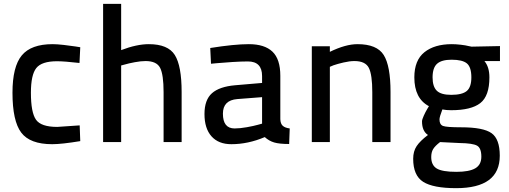

<svg xmlns="http://www.w3.org/2000/svg" viewBox="-20 -740 2653 1000"><path d="M254 -510Q276 -510 312 -506Q348 -502 373 -498L398 -494L394 -412Q315 -421 277 -421Q197 -421 169 -385.5Q141 -350 141 -257Q141 -154 167.5 -116.5Q194 -79 278 -79L395 -87L398 -5Q301 11 252 11Q136 11 90.5 -49.5Q45 -110 45 -257Q45 -393 93.5 -451.5Q142 -510 254 -510Z M611 0H517V-720H611V-479Q692 -510 755 -510Q855 -510 890.5 -453.5Q926 -397 926 -261V0H832V-260Q832 -351 814 -386.5Q796 -422 738 -422Q714 -422 682 -416Q650 -410 630 -404L611 -399Z M1440 -345V-119Q1441 -95 1453 -84.5Q1465 -74 1489 -71L1486 10Q1435 10 1408 2Q1381 -6 1359 -26Q1272 11 1185 11Q1118 11 1081.5 -30Q1045 -71 1045 -146Q1045 -220 1084 -254.5Q1123 -289 1205 -296L1345 -308V-344Q1345 -420 1271 -420Q1238 -420 1190 -417Q1142 -414 1111 -411L1079 -408L1075 -490Q1200 -510 1276 -510Q1358 -510 1399 -471Q1440 -432 1440 -345ZM1345 -234 1216 -224Q1141 -218 1141 -148Q1141 -71 1202 -71Q1230 -71 1266 -77.5Q1302 -84 1323 -90L1345 -96Z M1698 0H1604V-499H1698V-470Q1780 -510 1842 -510Q1943 -510 1978.5 -453.5Q2014 -397 2014 -261V0H1919V-260Q1919 -351 1901 -386.5Q1883 -422 1826 -422Q1801 -422 1769 -414.5Q1737 -407 1717 -400L1698 -392Z M2356 240Q2236 240 2184 207Q2132 174 2132 87Q2132 48 2150 21Q2168 -6 2209 -37Q2178 -57 2178 -108Q2178 -117 2187 -137Q2196 -157 2205 -172L2214 -187Q2138 -227 2138 -337Q2138 -426 2190.5 -468Q2243 -510 2333 -510Q2354 -510 2380 -507Q2406 -504 2421 -500L2436 -497L2584 -500V-422H2503Q2529 -391 2529 -337Q2529 -240 2481.5 -203Q2434 -166 2330 -166Q2304 -166 2284 -170Q2269 -131 2269 -118Q2269 -91 2287.5 -84Q2306 -77 2382 -77Q2497 -77 2540 -46.5Q2583 -16 2583 71Q2583 240 2356 240ZM2374 5 2272 0Q2246 20 2236 36.5Q2226 53 2226 78Q2226 120 2254.5 137.5Q2283 155 2357 155Q2424 155 2455.5 136.5Q2487 118 2487 76Q2487 31 2464.5 18.5Q2442 6 2374 5ZM2330 -246Q2387 -246 2411 -266Q2435 -286 2435 -337Q2435 -390 2412 -409.5Q2389 -429 2332 -429Q2280 -429 2256.5 -408Q2233 -387 2233 -337Q2233 -289 2255 -267.5Q2277 -246 2330 -246Z"/></svg>

Font: TitilliumText22L Lt
Style: Medium
Weight: 500
Designer: Campivisivi
Foundry: Campivisivi
Version: 1.000